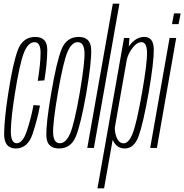

<svg xmlns="http://www.w3.org/2000/svg" viewBox="-20 -805 1003 1045"><path d="M66 3Q131 3 157.5 -76.5Q184 -156 197.5 -230.5L162.5 -233Q149 -161.5 126.5 -93.5Q104 -25.5 71 -25.5Q38 -25.5 39 -94.5Q40 -163.5 61 -295Q86.5 -456.5 109.5 -516Q132.5 -575.5 168 -575.5Q200.5 -575.5 200.8 -518.5Q201 -461.5 185.5 -365L221.5 -367.5Q237.5 -466 237.2 -535Q237 -604 171.5 -604Q104 -604 77 -532.5Q50 -461 24.5 -294.5Q3.5 -158.5 2.5 -77.8Q1.5 3 66 3Z M301.5 3Q366.5 3 393.2 -63Q420 -129 450 -299.5Q479 -470 476.2 -537Q473.5 -604 408 -604Q342.5 -604 315.2 -537.2Q288 -470.5 259 -299.5Q229.5 -129.5 232.5 -63.2Q235.5 3 301.5 3ZM305.5 -25.5Q272 -25.5 269.2 -79Q266.5 -132.5 295 -299.5Q324 -466.5 346.8 -521Q369.5 -575.5 403 -575.5Q437 -575.5 439.8 -521.2Q442.5 -467 414 -299.5Q385 -133.5 362.2 -79.5Q339.5 -25.5 305.5 -25.5Z M455 0H491L630 -785H594Z M510.5 220H546.5L679 -530L684.5 -598H655ZM659.5 3Q710 3 734.5 -64.2Q759 -131.5 789 -300Q818 -469 817 -536.5Q816 -604 765.5 -604Q727.5 -604 696 -570.8Q664.5 -537.5 658 -499L669 -474Q674.5 -508 699.5 -541.8Q724.5 -575.5 750 -575.5Q778.5 -575.5 780.2 -521Q782 -466.5 753 -300Q723.5 -133.5 702.2 -79.2Q681 -25 652.5 -25Q627 -25 613.8 -59Q600.5 -93 607 -128L587.5 -101.5Q580 -63 600.5 -30Q621 3 659.5 3Z M797.5 0H834L939 -598.5H903ZM927 -732 916 -673.5H952L963 -732Z"/></svg>

Font: Anybody ExtraCondensed ExtraLight
Style: Italic
Weight: 250
Width: 2
Italic angle: -10°
Version: Version 1.113;gftools[0.9.25]